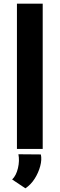

<svg xmlns="http://www.w3.org/2000/svg" viewBox="-20 -809 324 1043"><path d="M72 -789H212V0H72ZM118 214 46 166Q68 145 77.5 104.5Q87 64 80 29L202 30Q208 58 198.5 93.5Q189 129 168.5 161.5Q148 194 118 214Z"/></svg>

Font: Reem Kufi
Style: Regular
Weight: 400
Designer: Khaled Hosny
Version: Version 1.6